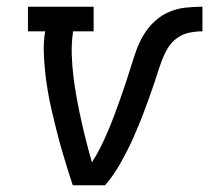

<svg xmlns="http://www.w3.org/2000/svg" viewBox="-20 -550 640 570"><path d="M196 0Q187 -27 178.5 -54.5Q170 -82 162 -110Q154 -138 147 -166Q140 -194 133.5 -222Q127 -250 122 -279Q117 -308 114 -337Q111 -366 110 -396Q109 -426 114 -457H63V-530H258V-457H197Q192 -423 193 -389Q194 -355 198 -322.5Q202 -290 208 -257.5Q214 -225 221 -193.5Q228 -162 236 -130.5Q244 -99 253 -68Q267 -90 278.5 -113Q290 -136 300 -159.5Q310 -183 319 -207Q328 -231 336.5 -255Q345 -279 353 -303Q361 -327 368.5 -351.5Q376 -376 384.5 -400Q393 -424 406.5 -446.5Q420 -469 439.5 -487Q459 -505 483 -515Q507 -525 532 -527.5Q557 -530 581 -530V-457Q562 -457 542 -453Q522 -449 505 -436.5Q488 -424 477.5 -406Q467 -388 460 -369Q453 -350 447 -331Q441 -312 434.5 -293Q428 -274 421 -255Q414 -236 407 -217Q400 -198 392 -179Q384 -160 376 -141.5Q368 -123 358.5 -104.5Q349 -86 339 -68Q329 -50 317.5 -33Q306 -16 292 0Z"/></svg>

Font: Iosevka Curly Slab Extended
Style: Italic
Weight: 400
Width: 7
Italic angle: -9°
Monospace: yes
Designer: Belleve Invis
Foundry: Belleve Invis
Version: Version 11.1.0; ttfautohint (v1.8.3)